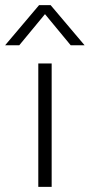

<svg xmlns="http://www.w3.org/2000/svg" viewBox="-74 -727 349 747"><path d="M78 -707H123L255 -551H201L101 -672L1 -551H-54ZM75 -480H127V0H75Z"/></svg>

Font: Prompt ExtraLight
Style: Regular
Weight: 275
Designer: Katatrad Team
Foundry: CadsonDemak
Version: Version 1.000